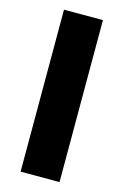

<svg xmlns="http://www.w3.org/2000/svg" viewBox="-111 -762 525 814"><g transform="rotate(15 151.0 -355.5)"><path d="M236.3 0H65.4V-710.9H236.3Z"/></g></svg>

Font: Roboto Black
Style: Regular
Weight: 900
Designer: Google
Version: Version 2.134; 2016